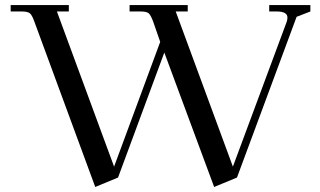

<svg xmlns="http://www.w3.org/2000/svg" viewBox="-20 -722 1261 756"><path d="M22 -676.8V-702.1H251V-676.8H204.1L429.2 -65.9L610.8 -557.1L583 -637.2Q573.7 -662.1 565.7 -669.4Q557.6 -676.8 534.2 -676.8H490.2V-702.1H719.2V-676.8H671.9L897 -65.9L1108.9 -636.2Q1111.8 -645 1111.8 -652.8Q1111.8 -676.8 1069.8 -676.8H1040V-702.1H1202.1V-676.8L1147.9 -655.8L913.1 -22.9L823.2 14.2L627 -515.1L444.8 -22.9L355 14.2L115.2 -637.2Q106.4 -662.1 97.9 -669.4Q89.4 -676.8 65.9 -676.8Z"/></svg>

Font: Dihjauti S
Style: Bold
Weight: 700
Designer: T. Christopher White
Version: Version 3.0.0